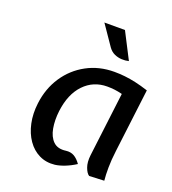

<svg xmlns="http://www.w3.org/2000/svg" viewBox="-136 -842 850 951"><g transform="rotate(20 289.0 -366.5)"><path d="M261.5 6Q216 11 179.2 -7Q142.5 -25 117.5 -61Q92.5 -97 82 -146Q71.5 -195 78.5 -251.5Q88.5 -332.5 130 -394.8Q171.5 -457 236.5 -492.2Q301.5 -527.5 382 -527.5Q410 -527.5 437.5 -524.5Q465 -521.5 495.5 -514.8Q526 -508 563.5 -496L522.5 -162.5Q516 -111 515.8 -71.8Q515.5 -32.5 518.5 -3.5L440 0Q426.5 -8.5 416.8 -34.8Q407 -61 411.5 -99L453 -437Q431 -442.5 412 -444.8Q393 -447 373.5 -447Q300.5 -447 251.2 -395.5Q202 -344 190.5 -251.5Q184.5 -202 192 -160Q199.5 -118 223.2 -95Q247 -72 289.5 -78Q314 -81 332.5 -70.5Q351 -60 367.5 -36.5Q340.5 -19 312.5 -8Q284.5 3 261.5 6ZM430.5 -602Q413 -597.5 393 -598.5Q373 -599.5 354.5 -608Q336 -616.5 323 -635L251 -740H359.5Z"/></g></svg>

Font: Expletus Sans Medium
Style: Italic
Weight: 500
Italic angle: -7°
Version: Version 7.500